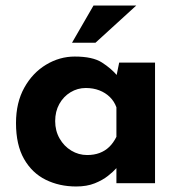

<svg xmlns="http://www.w3.org/2000/svg" viewBox="-20 -664 654 696"><path d="M256 12Q195 12 145.5 -12.5Q96 -37 67 -88Q38 -139 38 -218Q38 -292 68 -346Q98 -400 147 -429.5Q196 -459 251 -459Q316 -459 349.5 -437.5Q383 -416 405 -390L399 -373L412 -437H542V0H402V-95L413 -65Q411 -65 401 -53.5Q391 -42 371.5 -26.5Q352 -11 323.5 0.5Q295 12 256 12ZM296 -102Q321 -102 341 -109.5Q361 -117 376 -131.5Q391 -146 402 -168V-275Q394 -297 378 -312.5Q362 -328 340 -336.5Q318 -345 291 -345Q261 -345 235.5 -329.5Q210 -314 195 -287Q180 -260 180 -225Q180 -190 196 -162Q212 -134 238.5 -118Q265 -102 296 -102ZM474 -644 326 -509H241L319 -644Z"/></svg>

Font: Josefin Sans Thin
Style: Bold
Weight: 700
Version: Version 2.000